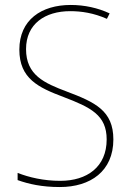

<svg xmlns="http://www.w3.org/2000/svg" viewBox="-20 -744 527 774"><path d="M437 -182C437 -298 363 -332 249 -375C159 -409 85 -441 85 -546C85 -648 162 -699 263 -699C307 -699 357 -692 411 -668L422 -690C375 -712 321 -724 265 -724C147 -724 58 -664 58 -544C58 -427 135 -391 236 -353C346 -311 410 -280 410 -182C410 -71 331 -15 223 -15C156 -15 97 -29 51 -47V-18C96 -2 149 10 221 10C345 10 437 -54 437 -182Z"/></svg>

Font: Noto Sans Lao SemiCondensed Thin
Style: Regular
Weight: 100
Width: 4
Designer: Monotype Design Team
Foundry: Monotype Imaging Inc.
Version: Version 2.003